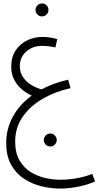

<svg xmlns="http://www.w3.org/2000/svg" viewBox="-20 -703 571 1113"><path d="M326 390Q275 390 221 377Q167 364 120.5 334Q74 304 45 253Q16 202 16 126Q16 43 55 -27.5Q94 -98 164 -149Q134 -162 106.5 -185Q79 -208 62 -241.5Q45 -275 45 -317Q45 -373 71 -411.5Q97 -450 138.5 -469.5Q180 -489 226 -489Q249 -489 270.5 -485.5Q292 -482 312 -476L301 -428Q284 -432 265 -434.5Q246 -437 225 -437Q169 -437 132 -404Q95 -371 95 -320Q95 -280 116 -252Q137 -224 166.5 -207.5Q196 -191 221 -185Q291 -222 375 -241L389 -192Q299 -172 226 -129.5Q153 -87 110.5 -24.5Q68 38 68 118Q68 185 94 228.5Q120 272 160.5 296Q201 320 245.5 329.5Q290 339 328 339Q376 339 424 330.5Q472 322 515 305L531 349Q494 366 439 378Q384 390 326 390ZM224 -608Q208 -608 197 -619Q186 -630 186 -645Q186 -661 197 -672Q208 -683 224 -683Q239 -683 250 -672Q261 -661 261 -645Q261 -630 250 -619Q239 -608 224 -608ZM272 146Q256 146 245 135Q234 124 234 109Q234 94 245 82.5Q256 71 272 71Q287 71 298 82.5Q309 94 309 109Q309 124 298 135Q287 146 272 146Z"/></svg>

Font: Noto Sans Arabic SemCond Light
Style: Regular
Weight: 300
Width: 4
Designer: Monotype Design Team, Nadine Chahine, Nizar Qandah and Khaled Hosny
Foundry: Monotype Imaging Inc.
Version: Version 2.012; ttfautohint (v1.8.4.7-5d5b)